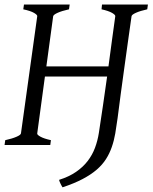

<svg xmlns="http://www.w3.org/2000/svg" viewBox="-20 -635 668 841"><path d="M282.2 -594.2Q251.5 -587.4 232.9 -579.1Q214.4 -570.8 212.9 -564L183.1 -344.2H455.1Q463.4 -404.8 470.7 -460.7Q478 -516.6 484.9 -564Q485.8 -569.8 470.7 -578.6Q455.6 -587.4 424.8 -594.2L426.8 -615.2H627.9L625 -594.2Q594.2 -587.4 575.7 -579.1Q557.1 -570.8 556.2 -564Q548.3 -508.8 540.3 -451.4Q532.2 -394 524.4 -336.9Q516.6 -279.8 509 -224.4Q501.5 -168.9 495.1 -117.7Q490.2 -82 484.9 -50.5Q479.5 -19 469.7 9Q460 37.1 444.3 61.8Q428.7 86.4 403.6 108.2Q378.4 129.9 341.8 149.2Q305.2 168.5 253.9 185.5Q252.4 183.1 250 179Q247.6 174.8 245.4 170.2Q243.2 165.5 241.2 160.9Q239.3 156.2 238.8 152.8Q282.2 139.2 313 117.9Q343.8 96.7 364 70.3Q384.3 43.9 396 12.7Q407.7 -18.6 413.1 -53.2Q421.9 -108.9 430.9 -171.9Q439.9 -234.9 449.2 -299.8H176.8L143.1 -50.8Q141.6 -44.9 157 -36.4Q172.4 -27.8 203.1 -21L200.2 0H0L2.9 -21Q33.7 -27.8 52.2 -35.9Q70.8 -43.9 71.8 -50.8L143.1 -564Q144 -569.8 128.9 -578.6Q113.8 -587.4 82 -594.2L85 -615.2H285.2Z"/></svg>

Font: Gentium Plus CyrE
Style: Italic
Weight: 400
Italic angle: -8°
Designer: J. Victor Gaultney, Annie Olsen, Iska Routamaa, Becca Hirsbrunner
Foundry: SIL International
Version: Version 5.000